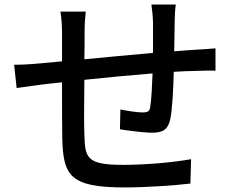

<svg xmlns="http://www.w3.org/2000/svg" viewBox="-20 -797 1040 842"><path d="M751 -777H644C647 -759 651 -718 651 -695C651 -654 651 -608 651 -565C551 -556 442 -546 350 -537C351 -585 351 -627 351 -655C351 -691 353 -719 356 -746H245C250 -714 252 -685 252 -650C252 -633 252 -586 252 -528C210 -524 177 -521 155 -519C113 -515 72 -513 42 -513L53 -411C79 -415 131 -422 162 -426C184 -429 215 -432 252 -436C252 -340 252 -237 253 -194C257 -29 283 25 526 25C625 25 748 16 815 8L818 -99C749 -86 624 -74 520 -74C357 -74 353 -106 350 -209C348 -250 349 -349 350 -447C443 -457 552 -467 649 -475C647 -418 644 -360 639 -330C637 -308 627 -304 604 -304C583 -304 541 -310 508 -317L506 -230C536 -225 610 -215 646 -215C694 -215 717 -228 727 -276C736 -321 740 -406 742 -482C779 -484 812 -486 838 -486C864 -487 908 -488 925 -487V-585C899 -583 865 -580 839 -579C811 -577 778 -575 744 -572C745 -612 745 -655 746 -698C746 -722 748 -761 751 -777Z"/></svg>

Font: Source Han Sans JP Medium
Style: Regular
Weight: 500
Designer: Ryoko NISHIZUKA 西塚涼子 (kana, bopomofo & ideographs); Paul D. Hunt (Latin, Greek & Cyrillic); Sandoll Communications 산돌커뮤니
Foundry: Adobe
Version: Version 2.002;hotconv 1.0.116;makeotfexe 2.5.65601